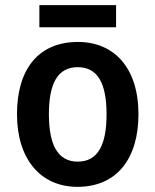

<svg xmlns="http://www.w3.org/2000/svg" viewBox="-20 -716 604 746"><path d="M431 -696H133V-610H431ZM518 -272C518 -453 423 -553 283 -553C130 -553 46 -448 46 -272C46 -99 137 10 281 10C434 10 518 -100 518 -272ZM170 -272C170 -390 203 -455 282 -455C361 -455 394 -390 394 -272C394 -154 361 -88 282 -88C204 -88 170 -154 170 -272Z"/></svg>

Font: Noto Sans Thai Looped SemiCondensed SemiBold
Style: Regular
Weight: 600
Width: 4
Designer: Sasikarn Vongin, Ben Mitchell
Foundry: The Fontpad Ltd
Version: Version 1.001